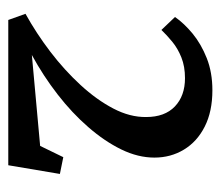

<svg xmlns="http://www.w3.org/2000/svg" viewBox="-54 -889 520 452"><g transform="rotate(90 206.0 -663.0)"><path d="M12.5 -463Q58.5 -488.5 101.8 -521.5Q145 -554.5 180 -592.5Q215 -630.5 235.5 -669.8Q256 -709 255.5 -747Q255.5 -791 230.5 -814.8Q205.5 -838.5 164 -838.5Q136.5 -838.5 115.2 -830Q94 -821.5 78.2 -808.5Q62.5 -795.5 50.5 -783L20 -815Q35 -836.5 59.2 -856.5Q83.5 -876.5 117 -889.8Q150.5 -903 192.5 -903Q242.5 -903 278 -885Q313.5 -867 332.2 -836Q351 -805 351 -766.5Q351 -728 331.8 -688.5Q312.5 -649 279.2 -610.8Q246 -572.5 202.5 -538.8Q159 -505 109.5 -478L323.5 -497.5L350 -552L389.5 -544L369 -422.5H27Z"/></g></svg>

Font: Merriweather 48pt
Style: Regular
Weight: 400
Version: Version 2.100